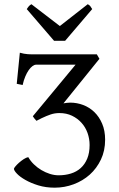

<svg xmlns="http://www.w3.org/2000/svg" viewBox="-20 -872 561 907"><path d="M476.6 -211.9Q476.6 -160.2 456.8 -118.4Q437 -76.7 404.1 -47.1Q371.1 -17.6 327.9 -1.5Q284.7 14.6 238.3 14.6Q196.3 14.6 160.9 3.7Q125.5 -7.3 99.9 -22Q74.2 -36.6 60.1 -51.5Q45.9 -66.4 45.9 -74.7Q45.9 -77.6 52.7 -85.9Q59.6 -94.2 69.8 -103.3Q80.1 -112.3 91.8 -120.1Q103.5 -127.9 113.8 -129.4Q124 -111.3 140.1 -95.7Q156.2 -80.1 175.5 -68.6Q194.8 -57.1 215.8 -50.5Q236.8 -43.9 257.3 -43.9Q288.1 -43.9 314.9 -52.2Q341.8 -60.5 361.3 -78.1Q380.9 -95.7 392.1 -122.8Q403.3 -149.9 403.3 -187Q403.3 -216.3 393.6 -243.7Q383.8 -271 365.2 -291.7Q346.7 -312.5 320.3 -325.2Q293.9 -337.9 260.7 -337.9Q238.8 -337.9 219.2 -331.3Q199.7 -324.7 176.3 -313.5L152.3 -301.3L151.4 -302.2Q147.9 -305.2 143.1 -311.5Q138.2 -317.9 135.7 -321.8L135.3 -322.8V-323.2L135.7 -323.7L336.9 -566.4H150.4Q142.6 -566.4 133.5 -559.8Q124.5 -553.2 115.7 -540.8Q106.9 -528.3 99.4 -510.5Q91.8 -492.7 86.9 -470.2L59.1 -476.1L73.7 -623Q84 -620.1 93 -618.4Q102.1 -616.7 111.6 -616Q121.1 -615.2 132.3 -615.2H437.5L449.7 -594.2L279.8 -383.8Q288.1 -385.3 295.9 -386.2Q303.7 -387.2 311.5 -387.2Q343.3 -387.2 373 -376Q402.8 -364.7 425.8 -342.5Q448.7 -320.3 462.6 -287.6Q476.6 -254.9 476.6 -211.9ZM287.6 -679.2H235.4L106.4 -829.1Q109.9 -834 112.3 -837.4Q114.7 -840.8 116.9 -843.3Q119.1 -845.7 121.8 -847.7Q124.5 -849.6 128.4 -852.1L262.7 -749L394.5 -852.1Q402.8 -847.7 406.2 -843.3Q409.7 -838.9 415.5 -829.1Z"/></svg>

Font: Noto Serif Devanagari
Style: Regular
Weight: 400
Designer: Monotype Design Team
Foundry: Monotype Imaging Inc.
Version: Version 1.01